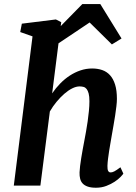

<svg xmlns="http://www.w3.org/2000/svg" viewBox="-20 -900 661 931"><path d="M137.7 -723.6 78.1 -744.6 85.9 -785.2 251 -805.7 276.9 -792.5 274.4 -773.4 379.4 -880.4H466.3L569.3 -713.4L522.5 -684.6L414.6 -791L263.7 -689.9L232.9 -447.3Q250.5 -473.1 272 -495.1Q293.5 -517.1 318.1 -533.2Q342.8 -549.3 370.1 -558.6Q397.5 -567.9 426.8 -567.9Q453.6 -567.9 475.6 -560.3Q497.6 -552.7 513.4 -535.4Q529.3 -518.1 538.1 -489.7Q546.9 -461.4 546.9 -420.4Q546.9 -405.8 544.4 -384.5Q542 -363.3 538.3 -339.4Q534.7 -315.4 530.3 -291.3Q525.9 -267.1 522.5 -246.6Q519.5 -228 515.9 -208.3Q512.2 -188.5 509.3 -168.9Q506.3 -149.4 503.9 -130.6Q501.5 -111.8 501 -95.7Q500.5 -78.1 504.6 -71Q508.8 -64 515.6 -64Q519.5 -64 523.9 -64.9Q528.3 -65.9 533.9 -68.8Q539.6 -71.8 546.9 -76.7Q554.2 -81.5 564 -88.9L578.1 -58.1Q574.7 -52.7 564 -41.5Q553.2 -30.3 535.9 -18.8Q518.6 -7.3 495.6 1.5Q472.7 10.3 445.3 10.3Q421.4 10.3 405.8 4.9Q390.1 -0.5 381.1 -10Q372.1 -19.5 368.7 -33.2Q365.2 -46.9 365.7 -64Q366.2 -77.6 368.4 -95.5Q370.6 -113.3 373.8 -133.3Q377 -153.3 380.9 -174.6Q384.8 -195.8 388.7 -216.3Q392.6 -236.8 397 -261.2Q401.4 -285.6 405 -311Q408.7 -336.4 411.1 -361.8Q413.6 -387.2 413.6 -409.2Q413.6 -432.6 409.9 -446.5Q406.2 -460.4 400.1 -468.3Q394 -476.1 385.3 -478.5Q376.5 -481 366.2 -481Q349.1 -481 330.1 -471.4Q311 -461.9 292 -445.3Q272.9 -428.7 254.6 -406.7Q236.3 -384.8 221.7 -359.4L175.8 0H46.9Z"/></svg>

Font: Brush Lettering One
Style: Bold Italic
Weight: 400
Italic angle: -7°
Designer: Eben Sorkin
Foundry: Eben Sorkin
Version: Version 1.001